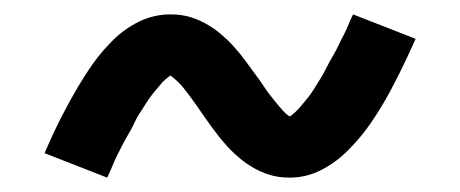

<svg xmlns="http://www.w3.org/2000/svg" viewBox="-20 -431 640 267"><path d="M383 -184Q375 -184 368 -185Q361 -186 354.5 -188Q348 -190 341.5 -193Q335 -196 328.5 -200Q322 -204 317 -208Q312 -212 306.5 -217Q301 -222 296 -227.5Q291 -233 286.5 -238.5Q282 -244 278 -249.5Q274 -255 270 -260.5Q266 -266 261.5 -272.5Q257 -279 252.5 -285.5Q248 -292 243.5 -298Q239 -304 235 -309Q231 -314 225.5 -319Q220 -324 217 -326Q214 -324 210 -320.5Q206 -317 201.5 -311.5Q197 -306 194 -302.5Q191 -299 188.5 -295.5Q186 -292 183.5 -288Q181 -284 178.5 -280Q176 -276 173 -271.5Q170 -267 167.5 -261.5Q165 -256 162 -250.5Q159 -245 155.5 -239Q152 -233 149 -227Q146 -221 142.5 -214Q139 -207 136 -199.5Q133 -192 129 -184L42 -218Q54 -246 65.5 -268.5Q77 -291 88 -309.5Q99 -328 110 -343.5Q121 -359 137 -375Q153 -391 173.5 -401Q194 -411 217 -411Q225 -411 232 -410Q239 -409 245.5 -407Q252 -405 258.5 -402Q265 -399 271.5 -395Q278 -391 283 -387Q288 -383 293.5 -378Q299 -373 304 -367.5Q309 -362 313.5 -356.5Q318 -351 322 -345.5Q326 -340 330 -334.5Q334 -329 338.5 -323Q343 -317 347.5 -310Q352 -303 356.5 -297.5Q361 -292 365 -287Q369 -282 373.5 -277Q378 -272 383 -269Q386 -271 390 -274.5Q394 -278 398.5 -283.5Q403 -289 406 -292.5Q409 -296 411.5 -299.5Q414 -303 416.5 -307Q419 -311 421.5 -315Q424 -319 427 -324Q430 -329 432.5 -334Q435 -339 438 -344.5Q441 -350 444.5 -356Q448 -362 451 -368.5Q454 -375 457.5 -381.5Q461 -388 464 -395.5Q467 -403 471 -411L558 -377Q546 -350 534.5 -327Q523 -304 512 -285.5Q501 -267 490 -252Q479 -237 463 -221Q447 -205 426.5 -194.5Q406 -184 383 -184Z"/></svg>

Font: Iosevka Fixed Medium Extended
Style: Regular
Weight: 500
Width: 7
Monospace: yes
Designer: Belleve Invis
Foundry: Belleve Invis
Version: Version 24.1.1; ttfautohint (v1.8.4)